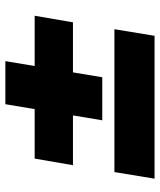

<svg xmlns="http://www.w3.org/2000/svg" viewBox="39 -653 592 710"><g transform="rotate(-90 335.0 -298.0)"><path d="M245.1 -215.8 263.2 -324.2H79.1L103.5 -465.8H286.6L304.7 -574.2H463.9L445.8 -465.8H631.8L607.4 -324.2H422.4L404.3 -215.8ZM29.3 -22.5 53.7 -170.9H582L557.6 -22.5Z"/></g></svg>

Font: Inter Tight Black
Style: Italic
Weight: 900
Italic angle: -9.39999°
Designer: Rasmus Andersson
Foundry: rsms
Version: Version 3.004; ttfautohint (v1.8.4.7-5d5b)